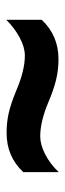

<svg xmlns="http://www.w3.org/2000/svg" viewBox="182 -658 207 611"><g transform="rotate(90 285.5 -352.5)"><path d="M157.2 -328.1Q130.4 -328.1 99.9 -311.8Q69.3 -295.4 43 -269V-381.8Q93.3 -435.1 168 -435.1Q203.6 -435.1 235.1 -427.2Q266.6 -419.4 303.2 -403.8Q366.2 -377 414.1 -377Q439.9 -377 470.7 -392.6Q501.5 -408.2 527.8 -436V-323.2Q478.5 -270 402.8 -270Q370.6 -270 341.3 -276.4Q312 -282.7 268.1 -300.8Q204.1 -328.1 157.2 -328.1Z"/></g></svg>

Font: Sahel FD
Style: Bold-FD
Weight: 700
Foundry: Saber Rastikerdar (saber.rastikerdar@gmail.com)
Version: Version 3.3.0